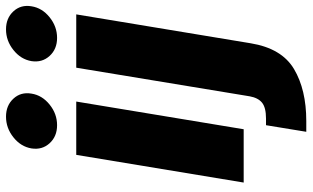

<svg xmlns="http://www.w3.org/2000/svg" viewBox="-216 -598 1019 626"><g transform="rotate(-90 293.0 -285.5)"><path d="M10.3 0 100.6 -545.9H274.4L184.1 0ZM197.3 -608.4Q160.6 -608.4 138.4 -632.8Q116.2 -657.2 121.6 -691.9Q127.4 -726.6 157.7 -750.7Q188 -774.9 225.1 -774.9Q261.7 -774.9 283.9 -750.7Q306.2 -726.6 300.3 -691.9Q294.9 -657.2 264.6 -632.8Q234.4 -608.4 197.3 -608.4ZM384.8 -545.9H558.6L464.4 22.9Q447.8 124 380.4 164.1Q313 204.1 210.9 204.1H175.8L197.3 72.8H218.8Q254.9 72.8 270.8 59.8Q286.6 46.9 291.5 19.5ZM481.9 -608.4Q445.3 -608.4 423.1 -632.8Q400.9 -657.2 406.2 -691.9Q412.1 -726.6 442.4 -750.7Q472.7 -774.9 509.8 -774.9Q546.4 -774.9 568.6 -750.7Q590.8 -726.6 585 -691.9Q579.6 -657.2 549.3 -632.8Q519 -608.4 481.9 -608.4Z"/></g></svg>

Font: Inter Extra Bold
Style: Italic
Weight: 800
Italic angle: -9.39999°
Designer: Rasmus Andersson
Foundry: rsms
Version: Version 4.000;git-3c8e0fc